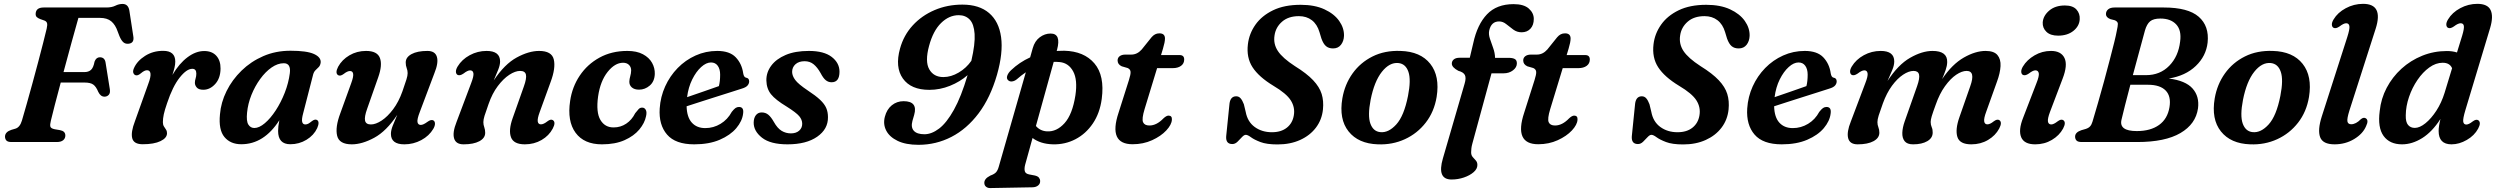

<svg xmlns="http://www.w3.org/2000/svg" viewBox="-20 -739 12986 999"><path d="M165.5 -667.5Q167 -700 207 -700H533Q561.5 -700 580 -709.2Q598.5 -718.5 617.5 -718.5Q647 -718.5 653 -684.5L673.5 -551Q680 -515 649.5 -511.5Q633 -509.5 622 -519Q611 -528.5 601.5 -551L592.5 -574.5Q580.5 -610 559 -628Q537.5 -646 499.5 -646H388Q373.5 -595 352.5 -518.8Q331.5 -442.5 310.5 -364H420Q440.5 -364 453.2 -375.2Q466 -386.5 472 -418.5Q480.5 -441 499.5 -441Q525.5 -441 529.5 -412L551.5 -274.5Q554.5 -255 545.8 -245.5Q537 -236 523.5 -236Q503.5 -236 491.5 -260.5Q480 -288.5 465.2 -299Q450.5 -309.5 420.5 -309.5H296Q279 -246 265.2 -193Q251.5 -140 244.5 -110.5Q239.5 -90.5 242 -80.5Q244.5 -70.5 265 -66.5L291.5 -62Q320 -57 320 -34Q320 -19 308.8 -9.5Q297.5 0 274.5 0H40Q20.5 0 13.2 -8Q6 -16 6 -29Q7 -53 39.5 -63.5L60 -69.5Q83.5 -76.5 94 -111.5Q105 -148.5 119.2 -199Q133.5 -249.5 148.8 -305.5Q164 -361.5 178.5 -415.8Q193 -470 204.5 -515.8Q216 -561.5 223 -590.5Q227.5 -610 224.5 -619.2Q221.5 -628.5 210 -632.5L190 -639.5Q178 -644 171.5 -650Q165 -656 165.5 -667.5Z M686 -347.5Q678 -349.5 674 -359Q670 -368.5 677 -384.5Q693.5 -422 734.8 -448.2Q776 -474.5 829 -474.5Q892 -474.5 892 -418.5Q892 -404 887.8 -386.2Q883.5 -368.5 877 -349Q912.5 -409 955.8 -441.2Q999 -473.5 1042.5 -473.5Q1083.5 -473.5 1105.8 -448.5Q1128 -423.5 1127.5 -382Q1127 -332 1099.8 -302Q1072.5 -272 1038 -272Q1014 -272 1004 -283.5Q994 -295 994 -308Q994 -319.5 997.8 -331Q1001.5 -342.5 1001.5 -356Q1001.5 -381 980.5 -381Q951 -381 914.8 -335.2Q878.5 -289.5 849.5 -202.5Q837 -166.5 832.2 -144.2Q827.5 -122 827.5 -103.5Q827.5 -90 832.8 -81.5Q838 -73 843.5 -65Q849 -57 849 -46Q849 -21 815.2 -4.8Q781.5 11.5 722.5 11.5Q676 11.5 668 -19.8Q660 -51 682 -108L751.5 -302.5Q765.5 -339.5 763 -356.5Q760.5 -373.5 745 -373.5Q731.5 -373.5 713.5 -358Q697 -344 686 -347.5Z M1557.5 -150Q1549 -119 1552.2 -105.2Q1555.5 -91.5 1568.5 -91.5Q1577 -91.5 1584.2 -95.5Q1591.5 -99.5 1602 -108Q1618 -120.5 1629 -115Q1645 -106 1630.5 -72.5Q1613 -35 1574.8 -11.8Q1536.5 11.5 1490.5 11.5Q1427 11.5 1427 -57.5Q1427 -69.5 1428.5 -82.8Q1430 -96 1433.5 -113.5Q1353.5 11.5 1235.5 11.5Q1179 11.5 1147.8 -26Q1116.5 -63.5 1124.5 -144Q1129.5 -206 1158.8 -265Q1188 -324 1236.8 -371.5Q1285.5 -419 1350 -447Q1414.5 -475 1491.5 -475Q1576.5 -475 1613.8 -458Q1651 -441 1648.5 -413.5Q1646.5 -398.5 1638.5 -390.2Q1630.5 -382 1622 -374Q1613.5 -366 1609.5 -352ZM1265.5 -153Q1261 -108.5 1272.2 -90.8Q1283.5 -73 1303.5 -73Q1328.5 -73 1358 -98Q1387.5 -123 1414.8 -164.8Q1442 -206.5 1461.8 -257Q1481.5 -307.5 1488 -358Q1494.5 -410 1456.5 -410Q1425 -410 1393 -387.8Q1361 -365.5 1333.8 -328Q1306.5 -290.5 1288.2 -245Q1270 -199.5 1265.5 -153Z M2235 -112.5Q2243 -107.5 2243.2 -95.8Q2243.5 -84 2234.5 -68.5Q2213 -32 2172 -10Q2131 12 2084 12Q2014 12 2014 -42.5Q2014 -61 2023.5 -85Q2033 -109 2047 -141.5Q1990.5 -56.5 1927.2 -22.2Q1864 12 1810.5 12Q1745 12 1734.2 -32.5Q1723.5 -77 1750.5 -149L1807.5 -306.5Q1820 -340.5 1817.5 -355Q1815 -369.5 1801 -369.5Q1787.5 -369.5 1768 -354Q1750.5 -341 1739 -348Q1722.5 -359 1739.5 -392Q1759.5 -428.5 1798.2 -451.2Q1837 -474 1884.5 -474Q1943 -474 1956.8 -437.2Q1970.5 -400.5 1948 -337L1890.5 -173.5Q1875 -130.5 1879.5 -111Q1884 -91.5 1910 -91.5Q1935 -91.5 1965.8 -111.8Q1996.5 -132 2025.5 -170.5Q2054.5 -209 2074 -264Q2088.5 -306 2094.8 -325.8Q2101 -345.5 2101 -358.5Q2101 -372 2096 -384.8Q2091 -397.5 2091 -414Q2091 -441 2121.2 -457.5Q2151.5 -474 2204 -474Q2244 -474 2253.2 -443.2Q2262.5 -412.5 2240 -357.5L2164.5 -157Q2149.5 -118.5 2152.2 -103.8Q2155 -89 2169.5 -89Q2182.5 -89 2204 -105Q2223 -119 2235 -112.5Z M2360.5 -349.5Q2352.5 -354.5 2352.2 -366.2Q2352 -378 2361 -393Q2383 -429.5 2424 -451.8Q2465 -474 2511.5 -474Q2582 -474 2582 -419.5Q2582 -401 2572.5 -377Q2563 -353 2549 -320.5Q2605.5 -405.5 2668.5 -439.8Q2731.5 -474 2785 -474Q2851 -474 2861.5 -429.5Q2872 -385 2845 -312.5L2788 -155.5Q2775.5 -121.5 2778 -106.8Q2780.5 -92 2794.5 -92Q2808.5 -92 2828 -107.5Q2845.5 -121 2856.5 -114Q2873.5 -103 2856 -70Q2836.5 -33 2797.8 -10.5Q2759 12 2711 12Q2652.5 12 2638.8 -24.8Q2625 -61.5 2647.5 -124.5L2705.5 -288.5Q2721 -331.5 2716.5 -350.8Q2712 -370 2686 -370Q2661 -370 2630 -349.8Q2599 -329.5 2570 -291Q2541 -252.5 2522 -197.5Q2507 -156 2501 -136.2Q2495 -116.5 2495 -103.5Q2495 -89.5 2499.8 -76.8Q2504.5 -64 2504.5 -48Q2504.5 -20.5 2474.2 -4.2Q2444 12 2392 12Q2352 12 2342.8 -18.8Q2333.5 -49.5 2355.5 -104.5L2431 -305Q2446 -343.5 2443.2 -358.2Q2440.5 -373 2426 -373Q2413 -373 2392 -356.5Q2372.5 -343 2360.5 -349.5Z M3222 -412.5Q3179.5 -412.5 3141.5 -364.8Q3103.5 -317 3092 -237.5Q3080.5 -154.5 3104 -115Q3127.5 -75.5 3173 -76Q3209 -76 3238.2 -95.5Q3267.5 -115 3285 -150Q3295 -163 3302.8 -171.2Q3310.5 -179.5 3322 -179Q3333.5 -179 3340 -167.5Q3346.5 -156 3341.5 -134.5Q3334.5 -99 3306.5 -65.2Q3278.5 -31.5 3229.8 -9.8Q3181 12 3112 12Q3019 12 2974.8 -48.2Q2930.5 -108.5 2946.5 -214Q2957 -286.5 2996.5 -345.5Q3036 -404.5 3099.2 -439.2Q3162.5 -474 3244.5 -474Q3293 -474 3325.2 -456.8Q3357.5 -439.5 3372.8 -412Q3388 -384.5 3387 -354Q3385.5 -315 3360.8 -293.8Q3336 -272.5 3305 -272.5Q3281 -272.5 3267.5 -284.2Q3254 -296 3254.5 -314.5Q3255 -328 3259.2 -342.2Q3263.5 -356.5 3264 -372.5Q3264 -390 3252.8 -401.2Q3241.5 -412.5 3222 -412.5Z M3846.5 -148Q3842 -109 3811 -72.2Q3780 -35.5 3724.8 -11.8Q3669.5 12 3592 12Q3494.5 12 3450.8 -38.8Q3407 -89.5 3412.5 -174.5Q3416.5 -235.5 3441 -289.5Q3465.5 -343.5 3506 -385Q3546.5 -426.5 3599.2 -450.2Q3652 -474 3712 -474Q3776.5 -474 3808.2 -440.8Q3840 -407.5 3847 -357.5Q3850.5 -337 3861.5 -335Q3878 -332.5 3878 -315.5Q3878 -304 3869.5 -294Q3861 -284 3838.5 -277.5Q3813.5 -269.5 3777.5 -258Q3741.5 -246.5 3701.2 -233.8Q3661 -221 3622 -208.5Q3583 -196 3552.5 -186Q3554 -129 3579.8 -100.8Q3605.5 -72.5 3649.5 -72.5Q3692.5 -72.5 3729.2 -94.8Q3766 -117 3787.5 -157Q3799 -171.5 3807 -177Q3815 -182.5 3825.5 -182.5Q3851.5 -182 3846.5 -148ZM3679.5 -414Q3654.5 -414 3628.2 -390.2Q3602 -366.5 3581.8 -325.8Q3561.5 -285 3555 -233.5Q3594 -247 3640 -262.8Q3686 -278.5 3720.5 -291Q3727 -315.5 3727 -350.5Q3727 -379.5 3714.5 -396.8Q3702 -414 3679.5 -414Z M4095 -45Q4122 -45 4138 -59Q4154 -73 4154 -95Q4154 -116 4138.5 -134.5Q4123 -153 4073 -184.5Q4015 -219.5 3991.8 -248.5Q3968.5 -277.5 3967.5 -320.5Q3967 -362.5 3992.8 -397.2Q4018.5 -432 4067.8 -453Q4117 -474 4188.5 -474Q4267 -474 4307.5 -442.8Q4348 -411.5 4348 -366Q4348 -311 4307 -311Q4290 -311 4276.8 -321.5Q4263.5 -332 4249.5 -359Q4233 -388.5 4213.5 -404.5Q4194 -420.5 4166.5 -420.5Q4136.5 -420.5 4119 -404.8Q4101.5 -389 4101.5 -364.5Q4102 -344 4117.8 -322.8Q4133.5 -301.5 4182 -269Q4224 -241.5 4247 -219.8Q4270 -198 4279 -177Q4288 -156 4288 -129.5Q4289 -67.5 4232.2 -27.8Q4175.5 12 4077.5 12Q3988.5 12 3944.8 -22.5Q3901 -57 3901.5 -101.5Q3902 -126 3913.2 -140Q3924.5 -154 3943 -154Q3963.5 -154 3978 -141.8Q3992.5 -129.5 4006.5 -104.5Q4025 -71.5 4047 -58.2Q4069 -45 4095 -45Z M4759 14.5Q4693 14.5 4650.5 -6Q4608 -26.5 4591 -59.8Q4574 -93 4584 -131.5Q4594 -170 4620.2 -191.2Q4646.5 -212.5 4681.5 -212.5Q4757 -212.5 4736.5 -141L4727.5 -110Q4718.5 -76.5 4734.8 -58.5Q4751 -40.5 4790 -40.5Q4827.5 -40.5 4866.5 -70.2Q4905.5 -100 4943.2 -167.5Q4981 -235 5014.5 -348Q4975 -313.5 4922.8 -292.5Q4870.5 -271.5 4815.5 -271.5Q4719.5 -271.5 4677.8 -330.5Q4636 -389.5 4663 -486.5Q4682 -555.5 4729 -606.8Q4776 -658 4842.8 -686.5Q4909.5 -715 4987.5 -715Q5075 -715 5126.2 -671.2Q5177.5 -627.5 5188.8 -545.8Q5200 -464 5167.5 -350Q5133 -230.5 5071.8 -149.2Q5010.5 -68 4930.5 -26.8Q4850.5 14.5 4759 14.5ZM4814 -500Q4792 -419 4815 -378.5Q4838 -338 4888.5 -338Q4928.5 -338 4968.2 -361.5Q5008 -385 5034 -422.5Q5054.5 -510.5 5051 -562.5Q5047.5 -614.5 5025.5 -637.2Q5003.5 -660 4968.5 -660Q4918 -660 4876.5 -619.2Q4835 -578.5 4814 -500Z M5270 -326Q5258 -316.5 5245.2 -315.2Q5232.5 -314 5224.5 -322.5Q5216 -331 5221 -345.5Q5226 -360 5241 -374Q5284 -415 5340 -440.5L5353.5 -488.5Q5364 -525.5 5390 -545Q5416 -564.5 5446.5 -564.5Q5502.5 -564.5 5480 -480L5478 -474Q5497.5 -475 5517.5 -475Q5620.5 -472.5 5674.5 -409Q5728.5 -345.5 5712.5 -224.5Q5702.5 -150 5666.2 -96.5Q5630 -43 5576 -14.8Q5522 13.5 5458.5 12Q5425 11 5398.5 2.5Q5372 -6 5352.5 -21L5314 118Q5309 137.5 5312 151Q5315 164.5 5334.5 168.5L5363.5 174Q5379.5 177.5 5385.8 185.5Q5392 193.5 5392 203Q5392.5 217 5381.5 226Q5370.5 235 5353 235.5L5132.5 239.5Q5120 240 5110.8 232.8Q5101.5 225.5 5101.5 212Q5101.5 202 5108.5 192.8Q5115.5 183.5 5133 174.5Q5154 167 5162.8 157Q5171.5 147 5176.5 129L5317.5 -363Q5294 -347 5270 -326ZM5427.5 -55.5Q5477.5 -52.5 5518.8 -98Q5560 -143.5 5575.5 -243Q5587.5 -323.5 5564 -367.2Q5540.5 -411 5494.5 -416Q5478.5 -417.5 5462.5 -417L5370 -83.5Q5392 -57.5 5427.5 -55.5Z M5847.5 -385 5816.5 -394Q5795 -404 5795 -424.5Q5795 -438.5 5806 -446.8Q5817 -455 5836 -455H5866.5Q5897 -455 5920.5 -481.5L5971.5 -545Q5980 -555 5989.8 -560.2Q5999.5 -565.5 6012.5 -565.5Q6041.5 -565.5 6041.5 -538.5Q6041.5 -520 6031 -485.5L6021 -452.5H6117.5Q6141.5 -452.5 6141.5 -429.5Q6141.5 -408.5 6125.2 -396.5Q6109 -384.5 6082 -384.5H6000.5L5935.5 -171.5Q5920 -120.5 5927.5 -103.2Q5935 -86 5960.5 -86Q5998 -86 6033.5 -123Q6049 -137.5 6060 -137.5Q6079 -137.5 6077.5 -116Q6076 -90 6048.2 -60.2Q6020.5 -30.5 5974.5 -9.5Q5928.5 11.5 5873 11.5Q5745.5 11.5 5800 -152.5L5854 -322.5Q5863.5 -352 5862.5 -365.2Q5861.5 -378.5 5847.5 -385Z M6627 12.5Q6570.5 12.5 6538 0Q6505.5 -12.5 6488.8 -25Q6472 -37.5 6462 -37.5Q6453 -37.5 6442 -25.5Q6431 -13.5 6418.8 -1.5Q6406.5 10.5 6392 10.5Q6357 10.5 6360 -30L6376.5 -192.5Q6379.5 -238 6412 -238Q6426 -238 6435.2 -227.2Q6444.5 -216.5 6452 -196.5L6461.5 -157Q6471 -105.5 6508.5 -78.2Q6546 -51 6598 -51Q6646 -51 6675.8 -74.8Q6705.5 -98.5 6712 -139Q6719 -180.5 6696.2 -216.5Q6673.5 -252.5 6606 -292.5Q6530 -338.5 6497.2 -389Q6464.5 -439.5 6473 -509Q6479.5 -564 6512.2 -610.5Q6545 -657 6603.8 -685.5Q6662.5 -714 6747.5 -714Q6820.5 -714 6871.2 -690.5Q6922 -667 6948 -630Q6974 -593 6973 -552.5Q6972 -525 6957.2 -506Q6942.5 -487 6916 -487Q6893.5 -487 6879.5 -498.8Q6865.5 -510.5 6855.5 -538.5L6845.5 -571.5Q6833.5 -612.5 6805.8 -633.8Q6778 -655 6738.5 -655Q6683.5 -655 6650.5 -626Q6617.5 -597 6611.5 -554.5Q6604.5 -510.5 6629 -473.5Q6653.5 -436.5 6717.5 -395Q6779.5 -356.5 6812.5 -321.5Q6845.5 -286.5 6856.8 -250Q6868 -213.5 6863.5 -169.5Q6858 -116 6827 -75Q6796 -34 6744.8 -10.8Q6693.5 12.5 6627 12.5Z M7267 -474Q7371 -471 7421.8 -407Q7472.5 -343 7455 -234.5Q7442 -157 7398.2 -100.8Q7354.5 -44.5 7289.8 -14.8Q7225 15 7149 12Q7047.5 8.5 6996.8 -55.2Q6946 -119 6964.5 -227.5Q6977 -300 7017.5 -356.8Q7058 -413.5 7121.5 -445.2Q7185 -477 7267 -474ZM7162 -51.5Q7204.5 -47 7245 -91.5Q7285.5 -136 7306 -240Q7322.5 -323.5 7308.2 -365.2Q7294 -407 7256 -411Q7210 -415.5 7170.2 -365.5Q7130.5 -315.5 7111.5 -219.5Q7095.5 -137 7110.2 -96Q7125 -55 7162 -51.5Z M7534 -408Q7534 -421.5 7544.5 -430Q7555 -438.5 7574.5 -438.5H7627.5L7645.5 -514.5Q7666.5 -611.5 7717 -664.5Q7767.5 -717.5 7855.5 -717.5Q7908.5 -717.5 7934.5 -694.5Q7960.5 -671.5 7960.5 -640.5Q7960.5 -608.5 7943.2 -589.8Q7926 -571 7897 -571Q7873 -571 7854 -585Q7835 -599 7817.5 -613.2Q7800 -627.5 7780 -627.5Q7739 -627.5 7728.5 -580Q7724.5 -561 7732.2 -537.8Q7740 -514.5 7749.2 -489Q7758.5 -463.5 7759 -438H7830.5Q7850.5 -438 7861.5 -432Q7872.5 -426 7872.5 -409.5Q7872.5 -388.5 7852.2 -373Q7832 -357.5 7803.5 -357.5H7740.5L7641 7.5Q7637 21.5 7635.8 33Q7634.5 44.5 7634.5 53.5Q7634.5 68.5 7642.5 77.8Q7650.5 87 7658.8 96Q7667 105 7667 119.5Q7667 140 7647.2 157Q7627.5 174 7596.8 184.5Q7566 195 7532.5 195Q7455.5 195 7487.5 85.5L7600.5 -303.5Q7609.5 -333.5 7602 -348.5Q7594.5 -363.5 7568 -370.5Q7534 -388.5 7534 -408Z M7958 -385 7927 -394Q7905.5 -404 7905.5 -424.5Q7905.5 -438.5 7916.5 -446.8Q7927.5 -455 7946.5 -455H7977Q8007.5 -455 8031 -481.5L8082 -545Q8090.5 -555 8100.2 -560.2Q8110 -565.5 8123 -565.5Q8152 -565.5 8152 -538.5Q8152 -520 8141.5 -485.5L8131.5 -452.5H8228Q8252 -452.5 8252 -429.5Q8252 -408.5 8235.8 -396.5Q8219.5 -384.5 8192.5 -384.5H8111L8046 -171.5Q8030.5 -120.5 8038 -103.2Q8045.5 -86 8071 -86Q8108.5 -86 8144 -123Q8159.5 -137.5 8170.5 -137.5Q8189.5 -137.5 8188 -116Q8186.5 -90 8158.8 -60.2Q8131 -30.5 8085 -9.5Q8039 11.5 7983.5 11.5Q7856 11.5 7910.5 -152.5L7964.5 -322.5Q7974 -352 7973 -365.2Q7972 -378.5 7958 -385Z M8737.5 12.5Q8681 12.5 8648.5 0Q8616 -12.5 8599.2 -25Q8582.5 -37.5 8572.5 -37.5Q8563.5 -37.5 8552.5 -25.5Q8541.5 -13.5 8529.2 -1.5Q8517 10.5 8502.5 10.5Q8467.5 10.5 8470.5 -30L8487 -192.5Q8490 -238 8522.5 -238Q8536.5 -238 8545.8 -227.2Q8555 -216.5 8562.5 -196.5L8572 -157Q8581.5 -105.5 8619 -78.2Q8656.5 -51 8708.5 -51Q8756.5 -51 8786.2 -74.8Q8816 -98.5 8822.5 -139Q8829.5 -180.5 8806.8 -216.5Q8784 -252.5 8716.5 -292.5Q8640.5 -338.5 8607.8 -389Q8575 -439.5 8583.5 -509Q8590 -564 8622.8 -610.5Q8655.5 -657 8714.2 -685.5Q8773 -714 8858 -714Q8931 -714 8981.8 -690.5Q9032.5 -667 9058.5 -630Q9084.5 -593 9083.5 -552.5Q9082.5 -525 9067.8 -506Q9053 -487 9026.5 -487Q9004 -487 8990 -498.8Q8976 -510.5 8966 -538.5L8956 -571.5Q8944 -612.5 8916.2 -633.8Q8888.5 -655 8849 -655Q8794 -655 8761 -626Q8728 -597 8722 -554.5Q8715 -510.5 8739.5 -473.5Q8764 -436.5 8828 -395Q8890 -356.5 8923 -321.5Q8956 -286.5 8967.2 -250Q8978.5 -213.5 8974 -169.5Q8968.5 -116 8937.5 -75Q8906.5 -34 8855.2 -10.8Q8804 12.5 8737.5 12.5Z M9505 -148Q9500.5 -109 9469.5 -72.2Q9438.5 -35.5 9383.2 -11.8Q9328 12 9250.5 12Q9153 12 9109.2 -38.8Q9065.5 -89.5 9071 -174.5Q9075 -235.5 9099.5 -289.5Q9124 -343.5 9164.5 -385Q9205 -426.5 9257.8 -450.2Q9310.5 -474 9370.5 -474Q9435 -474 9466.8 -440.8Q9498.5 -407.5 9505.5 -357.5Q9509 -337 9520 -335Q9536.5 -332.5 9536.5 -315.5Q9536.5 -304 9528 -294Q9519.5 -284 9497 -277.5Q9472 -269.5 9436 -258Q9400 -246.5 9359.8 -233.8Q9319.5 -221 9280.5 -208.5Q9241.5 -196 9211 -186Q9212.5 -129 9238.2 -100.8Q9264 -72.5 9308 -72.5Q9351 -72.5 9387.8 -94.8Q9424.5 -117 9446 -157Q9457.5 -171.5 9465.5 -177Q9473.5 -182.5 9484 -182.5Q9510 -182 9505 -148ZM9338 -414Q9313 -414 9286.8 -390.2Q9260.5 -366.5 9240.2 -325.8Q9220 -285 9213.5 -233.5Q9252.5 -247 9298.5 -262.8Q9344.5 -278.5 9379 -291Q9385.5 -315.5 9385.5 -350.5Q9385.5 -379.5 9373 -396.8Q9360.5 -414 9338 -414Z M9890.5 -108 9955 -291Q9969.5 -332.5 9965 -351.2Q9960.5 -370 9936.5 -370Q9911.5 -370 9881.8 -350.2Q9852 -330.5 9824.2 -292.8Q9796.5 -255 9777 -201.5Q9761.5 -159 9755 -138Q9748.5 -117 9748.5 -103.5Q9748.5 -89 9753.5 -76.8Q9758.5 -64.5 9758.5 -48.5Q9758.5 -21 9728.2 -4.5Q9698 12 9645.5 12Q9604.5 12 9596.2 -20Q9588 -52 9610 -106.5L9685 -305Q9700 -343 9697.2 -358Q9694.5 -373 9680.5 -373Q9667 -373 9646 -356.5Q9626.5 -343 9614.5 -349.5Q9606.5 -354.5 9606.2 -366.2Q9606 -378 9615 -393Q9637 -429.5 9677.8 -451.8Q9718.5 -474 9765.5 -474Q9836 -474 9836 -419.5Q9836 -398.5 9825.2 -373.5Q9814.5 -348.5 9801 -317.5Q9856 -402.5 9918.5 -438.2Q9981 -474 10035 -474Q10113 -474 10111.5 -416Q10111 -396.5 10103.5 -374.8Q10096 -353 10085 -327.5Q10137.5 -405 10198 -439.5Q10258.5 -474 10311.5 -474Q10355 -474 10373 -452.5Q10391 -431 10389 -394.8Q10387 -358.5 10370.5 -314L10315 -159Q10301.5 -123 10304 -107.5Q10306.5 -92 10320.5 -92Q10334.5 -92 10353.5 -107.5Q10371.5 -121 10382.5 -114Q10399.5 -103 10382 -70Q10362.5 -33.5 10324 -10.8Q10285.5 12 10237 12Q10176.5 12 10164.5 -26.5Q10152.5 -65 10175 -129L10231.5 -290.5Q10260 -370 10212.5 -370Q10188 -370 10158.2 -350Q10128.5 -330 10100 -290.5Q10071.5 -251 10051.5 -193.5Q10037 -154 10031.2 -134.8Q10025.5 -115.5 10025.5 -104.5Q10025.5 -89.5 10031 -77Q10036.5 -64.5 10036 -49Q10036 -21 10008 -4.5Q9980 12 9934 12Q9903 12 9890 -4.5Q9877 -21 9878 -48.2Q9879 -75.5 9890.5 -108Z M10688.5 -553.5Q10648.5 -553.5 10627.8 -573.5Q10607 -593.5 10608.5 -622.5Q10611 -657 10642.2 -683.8Q10673.5 -710.5 10724 -710.5Q10765 -710.5 10784 -689.5Q10803 -668.5 10801 -638.5Q10799 -603 10768 -578.2Q10737 -553.5 10688.5 -553.5ZM10646.5 -157Q10633 -121 10635.8 -106.2Q10638.5 -91.5 10653 -91.5Q10665.5 -91.5 10686 -107.5Q10704 -121 10715 -114Q10732 -103 10714.5 -70Q10695 -34 10656.2 -11Q10617.5 12 10569.5 12Q10512 12 10496.5 -25Q10481 -62 10506.5 -126L10575.5 -305Q10591 -343.5 10588 -358.2Q10585 -373 10570.5 -373Q10557.5 -373 10536.5 -356.5Q10517 -343 10505 -349.5Q10497 -354.5 10496.8 -366.2Q10496.5 -378 10505.5 -393Q10526 -427.5 10565.8 -450.8Q10605.5 -474 10651.5 -474Q10704 -474 10721.8 -437.2Q10739.5 -400.5 10712 -329.5Z M10982.5 -700H11238.5Q11365 -700 11420.2 -651.8Q11475.5 -603.5 11466.5 -517.5Q11458.5 -447 11405 -395.8Q11351.5 -344.5 11264.5 -330.5Q11352 -319.5 11388.2 -278.5Q11424.5 -237.5 11416.5 -175.5Q11405 -93.5 11325.2 -46.8Q11245.5 0 11099.5 0H10812Q10791.5 0 10784.2 -8Q10777 -16 10777 -28Q10777 -50.5 10809.5 -61.5L10832 -68Q10847.5 -73 10855.2 -81.8Q10863 -90.5 10867.5 -106Q10880.5 -149 10896.2 -203.8Q10912 -258.5 10927.8 -316.5Q10943.5 -374.5 10957.2 -427.2Q10971 -480 10980.8 -519.5Q10990.5 -559 10993.5 -576.5Q10999.5 -603 10999.5 -614.8Q10999.5 -626.5 10984 -633.5L10960.5 -639.5Q10937.5 -648.5 10937.5 -665.5Q10937.5 -680.5 10948.8 -690.2Q10960 -700 10982.5 -700ZM11140.5 -580.5Q11129 -538 11112 -475.5Q11095 -413 11077.5 -348H11146Q11219 -348 11266.8 -396.8Q11314.5 -445.5 11323.5 -523Q11331.5 -581.5 11303 -612Q11274.5 -642.5 11221 -642.5Q11184.5 -642.5 11167.2 -628Q11150 -613.5 11140.5 -580.5ZM11018.5 -116.5Q11004 -57 11098 -57Q11169.5 -57 11213.8 -88.8Q11258 -120.5 11268 -181Q11277.5 -238 11248.2 -268Q11219 -298 11156 -298H11064.5Q11049.5 -240.5 11037 -192Q11024.5 -143.5 11018.5 -116.5Z M11806 -474Q11910 -471 11960.8 -407Q12011.5 -343 11994 -234.5Q11981 -157 11937.2 -100.8Q11893.5 -44.5 11828.8 -14.8Q11764 15 11688 12Q11586.5 8.5 11535.8 -55.2Q11485 -119 11503.5 -227.5Q11516 -300 11556.5 -356.8Q11597 -413.5 11660.5 -445.2Q11724 -477 11806 -474ZM11701 -51.5Q11743.5 -47 11784 -91.5Q11824.5 -136 11845 -240Q11861.5 -323.5 11847.2 -365.2Q11833 -407 11795 -411Q11749 -415.5 11709.2 -365.5Q11669.5 -315.5 11650.5 -219.5Q11634.5 -137 11649.2 -96Q11664 -55 11701 -51.5Z M12341 -590 12204.5 -164.5Q12191 -121.5 12194 -107Q12197 -92.5 12213.5 -92.5Q12238 -92.5 12263.5 -118.5Q12277.5 -130 12288.5 -124Q12306.5 -114.5 12291 -82.5Q12274.5 -43 12229 -15.5Q12183.5 12 12127 12Q12066 12 12052 -25.2Q12038 -62.5 12060.5 -133L12193 -545.5Q12206.5 -587.5 12204.2 -602.8Q12202 -618 12187.5 -618Q12174.5 -618 12153 -601.5Q12133.5 -588 12121.5 -594.5Q12113.5 -599 12113 -610.8Q12112.5 -622.5 12122 -638Q12143 -673.5 12185.2 -696.2Q12227.5 -719 12275.5 -719Q12382 -719 12341 -590Z M12936.5 -593.5 12808 -167Q12794 -120.5 12796.5 -105.8Q12799 -91 12812.5 -91Q12825.5 -91 12845.5 -107Q12863.5 -120.5 12874.5 -113.5Q12891.5 -102 12874 -69.5Q12854.5 -33.5 12815 -10.8Q12775.5 12 12735.5 12Q12668.5 12 12668.5 -57.5Q12668.5 -82 12678 -120Q12635 -53 12583 -20.5Q12531 12 12478 12Q12414 12 12382.2 -31.5Q12350.5 -75 12362 -161.5Q12368.5 -225.5 12398.2 -282Q12428 -338.5 12475.2 -381.5Q12522.5 -424.5 12583 -449Q12643.5 -473.5 12711.5 -473.5Q12740.5 -473.5 12764 -466L12791 -553.5Q12802 -590 12799.8 -604Q12797.5 -618 12783 -618Q12769.5 -618 12748 -601.5Q12728.5 -588 12717 -594.5Q12709 -599 12708.5 -610.8Q12708 -622.5 12717.5 -638Q12739 -674 12781 -696.5Q12823 -719 12870 -719Q12923.5 -719 12939 -686.5Q12954.5 -654 12936.5 -593.5ZM12497.5 -139.5Q12496.5 -104 12509.5 -88.8Q12522.5 -73.5 12544.5 -73.5Q12570 -73.5 12600 -97.8Q12630 -122 12656.8 -163.2Q12683.5 -204.5 12699.5 -256L12738.5 -384Q12726.5 -412.5 12689.5 -412.5Q12654 -412.5 12620 -388Q12586 -363.5 12558.5 -323.2Q12531 -283 12514.5 -234.8Q12498 -186.5 12497.5 -139.5Z"/></svg>

Font: Fraunces 9pt Soft SemiBold
Style: Italic
Weight: 600
Italic angle: -16°
Version: Version 1.000;[b76b70a41]